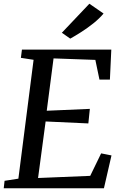

<svg xmlns="http://www.w3.org/2000/svg" viewBox="-20 -1009 656 1029"><path d="M0 0 4.5 -40 78.5 -51.5 160 -688.5 92 -699 97.5 -743H576.5L569 -582.5H513L491 -688L267 -696L230.5 -415.5L461.5 -425.5L453.5 -347.5L224.5 -358L184 -55L463.5 -66.5L522 -187L577.5 -176L537 0ZM356.5 -802 311.5 -833.5 459 -989 535 -936.5Q513.5 -910.5 480.8 -884.2Q448 -858 414.5 -836.8Q381 -815.5 356.5 -802Z"/></svg>

Font: Merriweather Light 18pt
Style: Italic
Weight: 400
Italic angle: -7.8°
Version: Version 2.101